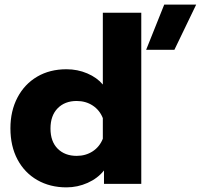

<svg xmlns="http://www.w3.org/2000/svg" viewBox="-20 -789 867 829"><path d="M689 -769H827L733 -574H611ZM25 -235Q25 -310 55.5 -368Q86 -426 140.5 -458Q195 -490 267 -490Q315 -490 357 -472Q399 -454 424 -424V-734H590V5H429V-53Q402 -19 358.5 0.5Q315 20 267 20Q196 20 141 -11.5Q86 -43 55.5 -100.5Q25 -158 25 -235ZM424 -190V-279Q410 -314 380 -333.5Q350 -353 311 -353Q260 -353 229 -321.5Q198 -290 198 -234Q198 -178 229 -147Q260 -116 311 -116Q350 -116 380 -135.5Q410 -155 424 -190Z"/></svg>

Font: Readiness
Style: Bold
Weight: 700
Designer: Katatrad Team
Foundry: CadsonDemak
Version: Version 1.00;January 16, 2020;FontCreator 12.0.0.2550 64-bit